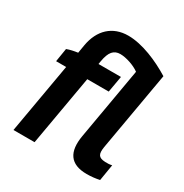

<svg xmlns="http://www.w3.org/2000/svg" viewBox="-168 -851 951 992"><g transform="rotate(30 307.5 -355.5)"><path d="M142 -561 134 -513C112 -510 88 -505 70 -498L57 -418H117L44 0H170L243 -418H371L388 -515H254L257 -533C267 -592 288 -616 327 -616C361 -616 413 -599 442 -577L368 -151C350 -48 386 8 485 8C512 8 537 5 561 0L577 -97C564 -94 549 -93 536 -94C495 -96 487 -113 494 -158L576 -628C500 -675 400 -719 315 -719C222 -719 159 -661 142 -561Z"/></g></svg>

Font: Fixel Text 20240404 SemiBold
Style: Italic
Weight: 600
Width: 4
Italic angle: -10°
Designer: AlfaBravo + MacPaw
Foundry: Kyrylo Tkachov, Marchela Mozhyna, Serhii Makarenko, Maria Weinstein, Zakhar Kryvoshyya
Version: Version 1.211;Glyphs 3.2 (3225)